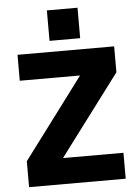

<svg xmlns="http://www.w3.org/2000/svg" viewBox="-62 -1007 767 1055"><g transform="rotate(-5 321.5 -479.5)"><path d="M55 0V-143L386 -585V-587H55V-730H588V-587L256 -145V-143H588V0ZM237 -791V-959H406V-791Z"/></g></svg>

Font: M PLUS 1 ExtraBold
Style: Regular
Weight: 800
Designer: Coji Morishita
Foundry: UNDERFOREST DESIGN
Version: Version 1.001